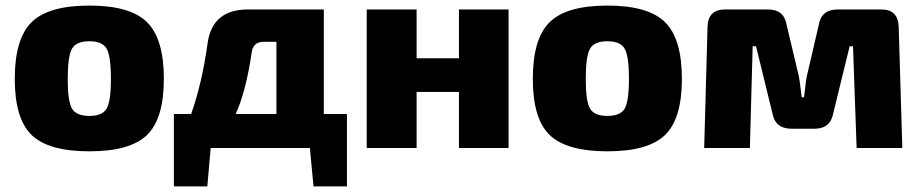

<svg xmlns="http://www.w3.org/2000/svg" viewBox="-20 -531 3304 689"><path d="M301 -511Q447 -511 507.5 -451.5Q568 -392 568 -248Q568 -105 507.5 -46.5Q447 12 301 12Q154 12 93.5 -46.5Q33 -105 33 -248Q33 -392 93.5 -451.5Q154 -511 301 -511ZM301 -383Q254 -383 238.5 -356.5Q223 -330 223 -248Q223 -167 238.5 -141Q254 -115 301 -115Q347 -115 362.5 -141Q378 -167 378 -248Q378 -330 362.5 -356.5Q347 -383 301 -383Z M1225 -122V138H1105L1092 0H736L724 138H604V-122H666Q705 -232 725 -376Q742 -497 869 -497H1142V-122ZM972 -122V-381H927Q887 -381 883 -341Q863 -205 826 -122Z M1805 -497V0H1627V-201H1475V0H1296V-497H1475V-322H1627V-497Z M2160 -511Q2306 -511 2366.5 -451.5Q2427 -392 2427 -248Q2427 -105 2366.5 -46.5Q2306 12 2160 12Q2013 12 1952.5 -46.5Q1892 -105 1892 -248Q1892 -392 1952.5 -451.5Q2013 -511 2160 -511ZM2160 -383Q2113 -383 2097.5 -356.5Q2082 -330 2082 -248Q2082 -167 2097.5 -141Q2113 -115 2160 -115Q2206 -115 2221.5 -141Q2237 -167 2237 -248Q2237 -330 2221.5 -356.5Q2206 -383 2160 -383Z M2986 -497H3143Q3203 -497 3205 -435L3218 0H3054L3041 -365H3029L2970 -124Q2960 -69 2902 -69H2821Q2762 -69 2752 -124L2693 -365H2681L2671 0H2507L2519 -435Q2521 -497 2582 -497H2736Q2794 -497 2803 -441L2847 -256Q2849 -247 2857 -182H2865Q2867 -192 2869.5 -217Q2872 -242 2875 -256L2918 -441Q2927 -497 2986 -497Z"/></svg>

Font: Ezarion Extra Bold
Style: Regular
Weight: 800
Designer: Natanael Gama
Version: Version 1.001;PS 001.001;hotconv 1.0.70;makeotf.lib2.5.58329